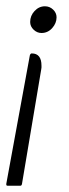

<svg xmlns="http://www.w3.org/2000/svg" viewBox="-55 -392 218 611"><path d="M77 -287Q63 -287 52 -297.5Q41 -308 41 -322Q41 -342 55 -357Q69 -372 88 -372Q103 -372 114 -361.5Q125 -351 125 -337Q125 -318 111 -302.5Q97 -287 77 -287ZM15 193Q14 199 10 199H-31Q-35 199 -35 195V193L40 -216Q42 -222 46 -222Q77 -222 77 -183Q77 -180 77 -177Q77 -174 76 -170Z"/></svg>

Font: Zain Light
Style: Italic
Weight: 300
Italic angle: -10°
Designer: Zain,Boutros
Foundry: Mobile Telecommunications Company (Zain), 2024
Version: Version 1.51; ttfautohint (v1.8.4)